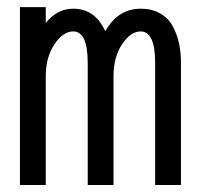

<svg xmlns="http://www.w3.org/2000/svg" viewBox="-20 -513 570 545"><path d="M36.6 -492.7H109.9V-447.8Q142.1 -488.3 188 -488.3Q250 -488.3 278.8 -424.3Q314.9 -488.3 379.4 -488.3Q411.1 -488.3 434.3 -475.1Q457.5 -461.9 470 -439.2Q482.4 -416.5 488 -390.4Q493.7 -364.3 493.7 -334V12.2H420.4V-334Q420.4 -423.8 379.4 -423.8Q350.6 -423.8 326.4 -387.2Q302.2 -350.6 302.2 -296.4V12.2H229V-334Q229 -423.8 188 -423.8Q158.7 -423.8 134.3 -387Q109.9 -350.1 109.9 -296.4V12.2H36.6Z"/></svg>

Font: AzarMehrMonospaced
Style: SansBold
Weight: 1
Designer: Amin Abedi
Version: Version 1.00